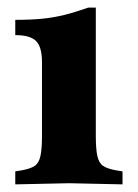

<svg xmlns="http://www.w3.org/2000/svg" viewBox="-20 -480 361 503"><path d="M20 3V-31L38 -34Q60 -38 71 -45.5Q82 -53 86 -71.5Q90 -90 90 -124V-317Q90 -357 74.5 -372.5Q59 -388 20 -388V-428Q61 -428 91 -431Q121 -434 149 -441Q177 -448 211 -460H231V-124Q231 -90 235 -71.5Q239 -53 250 -45.5Q261 -38 283 -34L301 -31V3L161 0Z"/></svg>

Font: Baskervville SC
Style: Regular
Weight: 400
Designer: Alexis Faudot, Rémi Forte, Morgane Pierson, Rafael Ribas, Tanguy Vanlaeys, Rosalie Wagner, Thomas Huot-Marchand
Foundry: ANRT
Version: Version 1.100